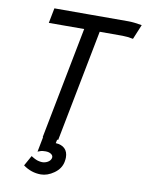

<svg xmlns="http://www.w3.org/2000/svg" viewBox="-90 -698 727 951"><g transform="rotate(10 273.0 -223.0)"><path d="M159.2 4.4 268.6 -558.6Q212.9 -558.6 157.5 -558.3Q102.1 -558.1 90.8 -558.1L105.5 -633.8Q131.3 -633.8 280.3 -634Q429.2 -634.3 479 -634.3Q504.4 -634.3 545.9 -627L515.1 -552.7Q485.8 -558.6 461.4 -558.6H346.7L237.3 4.4H231.9Q231 7.8 230.2 12.5Q229.5 17.1 228.8 19.5Q228 22 228 22.5Q257.8 23.9 273.9 39.8Q290 55.7 290 84Q290 92.8 287.6 106Q280.8 141.1 247.8 164.6Q214.8 188 181.6 188Q133.3 188 92.8 158.2L121.6 106.4Q122.6 106.9 126 109.1Q129.4 111.3 130.9 112.1Q132.3 112.8 135.5 114.7Q138.7 116.7 140.6 117.4Q142.6 118.2 146 119.9Q149.4 121.6 151.9 122.3Q154.3 123 157.7 124Q161.1 125 164.3 125.5Q167.5 126 171.1 126.5Q174.8 127 178.2 127Q192.9 127 206.1 119.4Q219.2 111.8 222.7 98.6V97.7Q222.7 97.2 222.9 95.9Q223.1 94.7 223.1 94.2Q223.1 84.5 212.6 77.9Q202.1 71.3 186 71.3Q177.7 71.3 171.9 72Q166 72.8 163.3 73.5Q160.6 74.2 155.3 76.4Q149.9 78.6 146.5 79.6L161.1 4.4Z"/></g></svg>

Font: Fantasque Sans Mono
Style: Italic
Weight: 400
Italic angle: -11°
Monospace: yes
Designer: Jany Belluz
Version: Version 1.8.0 ; ttfautohint (v1.8.2)